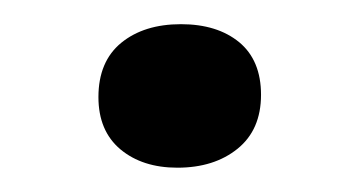

<svg xmlns="http://www.w3.org/2000/svg" viewBox="-20 -118 298 158"><path d="M128.9 -98.1Q158.7 -98.1 176.8 -83.3Q194.8 -68.4 194.8 -40Q194.8 -11.2 175.5 4.4Q156.2 20 126 20Q97.2 20 79.1 4.9Q61 -10.3 61 -38.1Q61 -67.4 79.8 -82.8Q98.6 -98.1 128.9 -98.1Z"/></svg>

Font: Sansita Light
Style: Regular
Weight: 300
Designer: Pablo Cosgaya
Foundry: Omnibus-Type
Version: Version 1.006;hotconv 1.0.109;makeotfexe 2.5.65596